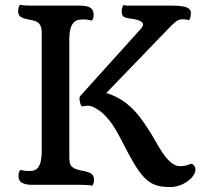

<svg xmlns="http://www.w3.org/2000/svg" viewBox="-20 -772 836 802"><path d="M365.2 3.9Q354 0 316.9 0H113.3Q87.9 0 72.5 -8.1Q57.1 -16.1 57.1 -37.6Q57.1 -52.7 64.9 -62.5Q83.5 -57.6 99.6 -57.6Q115.7 -57.6 124.5 -61Q133.3 -64.5 139.6 -73.2Q153.3 -91.3 154.3 -134.3V-638.7Q152.8 -672.9 131.8 -682.1Q125.5 -685.1 114.3 -687.5L90.8 -692.4Q66.4 -698.2 61 -706.8Q55.7 -715.3 55.7 -724.1Q55.7 -742.7 63.5 -752.4Q74.7 -748.5 111.8 -748.5H315.4Q340.8 -748.5 356 -740.5Q371.1 -732.4 371.1 -710.9Q371.1 -694.3 363.8 -686Q345.2 -690.9 328.4 -690.9Q311.5 -690.9 302 -687.3Q292.5 -683.6 285.2 -674.8Q270.5 -656.2 269.5 -613.8V-109.4Q270.5 -85.4 278.8 -77.1Q291 -65.9 308.6 -62.3Q326.2 -58.6 337.6 -55.9Q349.1 -53.2 356.9 -49.3Q372.6 -41.5 372.6 -22.9Q372.6 -4.9 365.2 3.9ZM769.5 -687.5Q757.8 -691.4 743.7 -691.4Q729.5 -691.4 721.2 -686.3Q712.9 -681.2 703.1 -672.1Q693.4 -663.1 681.6 -650.4L423.8 -383.3Q513.2 -358.4 578.6 -263.2Q597.2 -236.3 613.3 -210L643.1 -159.2Q691.4 -75.7 732.4 -78.1Q752.4 -78.1 763.9 -83Q775.4 -87.9 780.3 -87.9Q785.2 -87.9 790.8 -80.3Q796.4 -72.8 796.4 -63Q796.4 -53.2 788.1 -39.8Q779.8 -26.4 764.6 -15.6Q730.5 9.3 689.2 9.3Q647.9 9.3 623.3 -1.5Q598.6 -12.2 578.4 -35.2Q558.1 -58.1 541 -87.2Q523.9 -116.2 508.3 -146L477.5 -205.1Q423.3 -308.1 359.4 -328.6Q349.6 -331.5 341.8 -330.3Q334 -329.1 323.7 -327.6Q317.9 -329.6 314.9 -341.6Q312 -353.5 312 -361.1Q312 -368.7 317.9 -374L565.4 -648.4Q577.6 -661.6 577.6 -669.9Q577.6 -687.5 522.5 -694.8Q498.5 -697.8 493.4 -705.3Q488.3 -712.9 488.3 -722.7Q488.3 -741.2 496.1 -751Q504.9 -748.5 512.7 -748.5H702.6Q755.4 -748.5 770.5 -734.4Q777.3 -728 777.3 -718.8Q777.3 -696.3 769.5 -687.5Z"/></svg>

Font: Quando
Style: Regular
Weight: 400
Version: Version 1.002